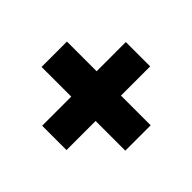

<svg xmlns="http://www.w3.org/2000/svg" viewBox="-124 -774 827 827"><g transform="rotate(-45 290.0 -360.0)"><path d="M212.7 -105V-285.8H35.5V-434.2H212.7V-615H367.3V-434.2H545.2V-285.8H367.3V-105Z"/></g></svg>

Font: Golos Text
Style: Regular
Weight: 400
Designer: A.Korolkova, Vitaly Kuzmin
Foundry: ParaType Ltd
Version: Version 2.004